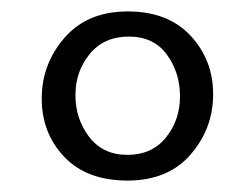

<svg xmlns="http://www.w3.org/2000/svg" viewBox="-20 -482 440 336"><path d="M353 -317Q353 -257 313.5 -211.5Q274 -166 203 -166Q132 -166 92.5 -207.5Q53 -249 53 -309.5Q53 -370 93 -416Q133 -462 203.5 -462Q274 -462 313.5 -419.5Q353 -377 353 -317ZM295 -313.5Q295 -355 272 -386.5Q249 -418 205.5 -418Q162 -418 137 -387.5Q112 -357 112 -315.5Q112 -274 136 -242.5Q160 -211 203 -211Q246 -211 270.5 -241.5Q295 -272 295 -313.5Z"/></svg>

Font: Laila
Style: Regular
Weight: 400
Version: Version 1.301;PS 1.0;hotconv 1.0.78;makeotf.lib2.5.61930; tt